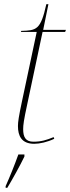

<svg xmlns="http://www.w3.org/2000/svg" viewBox="-20 -679 336 920"><path d="M144 10C170 10 207 2 240 -14L237 -22C203 -8 178 0 140 0C103 0 91 -22 91 -60C91 -80 94 -103 110 -177L184 -526H292L296 -536H187L212 -659H202C175 -536 155 -533 82 -531L80 -526H156L85 -192C70 -121 66 -95 66 -75C66 -28 83 10 144 10ZM7 213V221H15C38 183 77 113 97 71V61H68C51 109 26 171 7 213Z"/></svg>

Font: Noto Serif Display Thin
Style: Italic
Weight: 100
Italic angle: -12°
Designer: Monotype Design Team
Foundry: Monotype Imaging Inc.
Version: Version 2.009